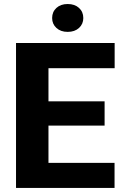

<svg xmlns="http://www.w3.org/2000/svg" viewBox="-20 -922 601 942"><path d="M542 -123V0H58.6V-710.9H542.5V-587.4H217.8V-424.8H493.2V-305.7H217.8V-123ZM235.8 -833.5Q235.8 -863.8 256.8 -883.1Q277.8 -902.3 312 -902.3Q346.7 -902.3 367.7 -883.1Q388.7 -863.8 388.7 -833.5Q388.7 -804.2 367.7 -784.9Q346.7 -765.6 312 -765.6Q277.8 -765.6 256.8 -784.9Q235.8 -804.2 235.8 -833.5Z"/></svg>

Font: Vazirmatn RD ExtraBold
Style: Regular
Weight: 800
Designer: Saber Rastikerdar
Foundry: Saber Rastikerdar
Version: Version 32.102